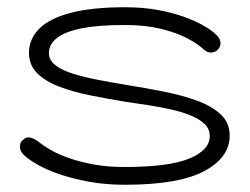

<svg xmlns="http://www.w3.org/2000/svg" viewBox="-20 -494 689 530"><path d="M325 16Q271 16 225 7.5Q179 -1 143 -13.5Q107 -26 82 -40.5Q57 -55 45 -67Q38 -74 36 -82Q34 -90 36 -97Q38 -104 44 -108Q52 -117 64.5 -114Q77 -111 91 -99Q101 -91 121 -79.5Q141 -68 171 -57.5Q201 -47 239 -40Q277 -33 322 -33Q447 -33 503 -56.5Q559 -80 559 -118Q559 -137 546.5 -150Q534 -163 511.5 -173Q489 -183 460 -190Q431 -197 397 -202.5Q363 -208 327 -213Q278 -221 230.5 -230.5Q183 -240 144.5 -254.5Q106 -269 83 -291.5Q60 -314 60 -348Q60 -386 88 -414.5Q116 -443 175 -458.5Q234 -474 325 -474Q375 -474 415.5 -466.5Q456 -459 488 -447.5Q520 -436 542.5 -423Q565 -410 577 -398Q587 -389 588.5 -378Q590 -367 583 -359Q576 -350 564.5 -349Q553 -348 543 -357Q526 -373 496.5 -388.5Q467 -404 424 -414.5Q381 -425 325 -425Q250 -425 204 -415.5Q158 -406 136.5 -388.5Q115 -371 115 -348Q115 -328 133 -314Q151 -300 181.5 -290.5Q212 -281 251 -273.5Q290 -266 332 -259Q383 -251 433 -241Q483 -231 524 -216Q565 -201 589.5 -178Q614 -155 614 -120Q614 -59 543.5 -21.5Q473 16 325 16Z"/></svg>

Font: Fredoka Expanded Light
Style: Regular
Weight: 300
Width: 7
Designer: Ben Nathan
Foundry: Milena B. Brandão, Ben Nathan
Version: Version 2.001